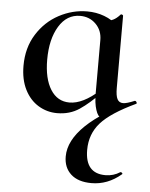

<svg xmlns="http://www.w3.org/2000/svg" viewBox="-50 -440 591 757"><g transform="rotate(5 245.5 -61.5)"><path d="M33 -163Q33 -234 66.5 -287.5Q100 -341 153.5 -369.5Q207 -398 265 -398Q301 -398 333 -386Q365 -374 388 -351L326 -290Q326 -328 301 -353Q276 -378 239 -378Q186 -378 155 -327Q124 -276 124 -195Q124 -120 151 -77Q178 -34 226 -34Q279 -34 343 -92L351 -85Q307 -39 269 -13.5Q231 12 181 12Q141 12 107 -8.5Q73 -29 53 -68.5Q33 -108 33 -163ZM326 -81V-360Q355 -368 369 -374.5Q383 -381 397 -397Q398 -398 400 -398Q402 -398 404.5 -396.5Q407 -395 407 -393V-108Q407 -77 414 -63.5Q421 -50 437 -50Q451 -50 482 -63H483Q487 -63 489.5 -58.5Q492 -54 489 -52L358 11Q356 12 353 12Q343 12 334.5 -14Q326 -40 326 -81ZM312 146Q312 239 392 239Q424 239 450 222H452Q455 222 457.5 225Q460 228 457 230Q404 275 340 275Q287 275 258.5 249Q230 223 230 179Q230 116 294 54.5Q358 -7 482 -62L489 -52Q391 -6 351.5 38.5Q312 83 312 146Z"/></g></svg>

Font: Cormorant Infant SemiBold
Style: Regular
Weight: 600
Designer: Christian Thalmann (Catharsis Fonts)
Foundry: Catharsis Fonts
Version: Version 4.000